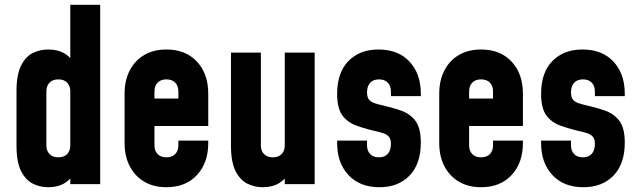

<svg xmlns="http://www.w3.org/2000/svg" viewBox="-20 -770 2667 803"><path d="M181 13Q148.5 13 118.2 -1.5Q88 -16 68.5 -53.8Q49 -91.5 49 -162V-388Q49 -458.5 68.5 -496.5Q88 -534.5 118.2 -548.8Q148.5 -563 181 -563Q223 -563 251.8 -545.2Q280.5 -527.5 296 -495L274 -466V-750H399V0H274V-84L296 -55Q280.5 -23 251.8 -5Q223 13 181 13ZM224 -112Q248 -112 261 -125.8Q274 -139.5 274 -162V-388Q274 -410.5 261 -424.2Q248 -438 224 -438Q200 -438 187 -424.2Q174 -410.5 174 -388V-162Q174 -139.5 187 -125.8Q200 -112 224 -112Z M676 13Q622.5 13 583.2 -10.2Q544 -33.5 522.5 -75Q501 -116.5 501 -172V-378Q501 -433.5 522.5 -475.2Q544 -517 583.2 -540Q622.5 -563 676 -563Q756.5 -563 803.8 -512.2Q851 -461.5 851 -378V-243H610V-358H726V-388Q726 -410.5 713 -424.2Q700 -438 676 -438Q652 -438 639 -424.2Q626 -410.5 626 -388V-162Q626 -139.5 639 -125.8Q652 -112 676 -112Q700 -112 713 -125.8Q726 -139.5 726 -162V-182H851V-172Q851 -89 803.8 -38Q756.5 13 676 13Z M1078 13Q1045.5 13 1015.2 -1.5Q985 -16 965.5 -53.8Q946 -91.5 946 -162V-550H1071V-162Q1071 -139.5 1084 -125.8Q1097 -112 1121 -112Q1145 -112 1158 -125.8Q1171 -139.5 1171 -162V-550H1296V0H1171V-84L1193 -55Q1177.5 -23 1148.8 -5Q1120 13 1078 13Z M1567 13Q1484.5 13 1437.2 -38Q1390 -89 1390 -172V-182H1515V-162Q1515 -139.5 1528 -125.8Q1541 -112 1565 -112Q1589 -112 1602 -126.8Q1615 -141.5 1615 -168Q1615 -182 1610.8 -191.2Q1606.5 -200.5 1595.8 -207Q1585 -213.5 1565 -218Q1511.5 -230 1472.2 -244Q1433 -258 1411.5 -288Q1390 -318 1390 -377.5Q1390 -466.5 1437.2 -514.8Q1484.5 -563 1563 -563Q1645.5 -563 1692.8 -512.2Q1740 -461.5 1740 -378V-368H1615V-388Q1615 -410.5 1602 -424.2Q1589 -438 1565 -438Q1541 -438 1528 -423.8Q1515 -409.5 1515 -383Q1515 -369.5 1519.2 -360Q1523.5 -350.5 1534.5 -344Q1545.5 -337.5 1565 -333Q1616.5 -321.5 1655.8 -308Q1695 -294.5 1717.5 -264.5Q1740 -234.5 1740 -173.5Q1740 -84.5 1693 -35.8Q1646 13 1567 13Z M1992 13Q1938.5 13 1899.2 -10.2Q1860 -33.5 1838.5 -75Q1817 -116.5 1817 -172V-378Q1817 -433.5 1838.5 -475.2Q1860 -517 1899.2 -540Q1938.5 -563 1992 -563Q2072.5 -563 2119.8 -512.2Q2167 -461.5 2167 -378V-243H1926V-358H2042V-388Q2042 -410.5 2029 -424.2Q2016 -438 1992 -438Q1968 -438 1955 -424.2Q1942 -410.5 1942 -388V-162Q1942 -139.5 1955 -125.8Q1968 -112 1992 -112Q2016 -112 2029 -125.8Q2042 -139.5 2042 -162V-182H2167V-172Q2167 -89 2119.8 -38Q2072.5 13 1992 13Z M2420 13Q2337.5 13 2290.2 -38Q2243 -89 2243 -172V-182H2368V-162Q2368 -139.5 2381 -125.8Q2394 -112 2418 -112Q2442 -112 2455 -126.8Q2468 -141.5 2468 -168Q2468 -182 2463.8 -191.2Q2459.5 -200.5 2448.8 -207Q2438 -213.5 2418 -218Q2364.5 -230 2325.2 -244Q2286 -258 2264.5 -288Q2243 -318 2243 -377.5Q2243 -466.5 2290.2 -514.8Q2337.5 -563 2416 -563Q2498.5 -563 2545.8 -512.2Q2593 -461.5 2593 -378V-368H2468V-388Q2468 -410.5 2455 -424.2Q2442 -438 2418 -438Q2394 -438 2381 -423.8Q2368 -409.5 2368 -383Q2368 -369.5 2372.2 -360Q2376.5 -350.5 2387.5 -344Q2398.5 -337.5 2418 -333Q2469.5 -321.5 2508.8 -308Q2548 -294.5 2570.5 -264.5Q2593 -234.5 2593 -173.5Q2593 -84.5 2546 -35.8Q2499 13 2420 13Z"/></svg>

Font: Mohave Light
Style: Bold
Weight: 700
Version: Version 2.003